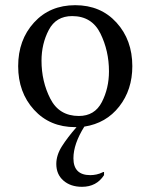

<svg xmlns="http://www.w3.org/2000/svg" viewBox="-20 -480 580 740"><path d="M270 10Q172 10 111 -57Q50 -124 50 -225Q50 -326 111 -393Q172 -460 270 -460Q368 -460 429 -393Q490 -326 490 -225Q490 -134 439.5 -69.5Q389 -5 305 8Q263 75 263 130Q263 195 328 195Q339 195 351.5 192.5Q364 190 378 183H381V195Q352 240 296 240Q252 240 224.5 216Q197 192 197 152Q197 118 218.5 84Q240 50 275 10ZM284 -33Q345 -33 372.5 -86.5Q400 -140 400 -205Q400 -284 367 -351Q334 -418 258 -418Q196 -418 168 -364.5Q140 -311 140 -246Q140 -166 174 -99.5Q208 -33 284 -33Z"/></svg>

Font: Spectral
Style: Regular
Weight: 400
Designer: Jean-Baptiste Levee
Foundry: Production Type
Version: Version 1.002